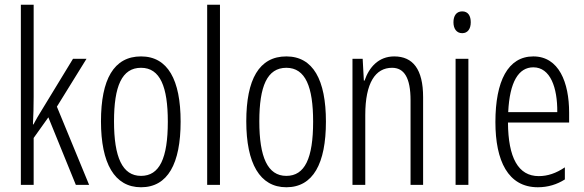

<svg xmlns="http://www.w3.org/2000/svg" viewBox="-20 -780 2464 810"><path d="M122 -372V-760H68V0H122V-198L184 -285L300 0H356L220 -330L345 -532H288L154 -312C142 -293 133 -277 121 -255H119C121 -295 122 -330 122 -372Z M742 -267C742 -443 688 -542 575 -542C460 -542 406 -445 406 -268C406 -91 463 10 575 10C688 10 742 -90 742 -267ZM461 -268C461 -416 494 -494 575 -494C656 -494 688 -413 688 -267C688 -112 653 -38 575 -38C496 -38 461 -117 461 -268Z M908 0V-760H854V0Z M1355 -267C1355 -443 1301 -542 1188 -542C1073 -542 1019 -445 1019 -268C1019 -91 1076 10 1188 10C1301 10 1355 -90 1355 -267ZM1074 -268C1074 -416 1107 -494 1188 -494C1269 -494 1301 -413 1301 -267C1301 -112 1266 -38 1188 -38C1109 -38 1074 -117 1074 -268Z M1643 -542C1577 -542 1537 -496 1518 -440H1515L1510 -532H1467V0H1521V-295C1521 -431 1564 -494 1634 -494C1685 -494 1712 -452 1712 -357V0H1765V-370C1765 -488 1722 -542 1643 -542Z M1930 -732C1905 -732 1893 -713 1893 -686C1893 -659 1906 -640 1930 -640C1953 -640 1966 -658 1966 -686C1966 -713 1955 -732 1930 -732ZM1956 -532H1902V0H1956Z M2230 -542C2123 -542 2070 -438 2070 -265C2070 -102 2123 10 2249 10C2292 10 2330 -2 2363 -23V-74C2326 -49 2290 -37 2253 -37C2166 -37 2124 -115 2123 -263H2381V-305C2381 -432 2338 -542 2230 -542ZM2230 -496C2302 -496 2332 -410 2331 -307H2124C2130 -435 2168 -496 2230 -496Z"/></svg>

Font: Noto Sans Armenian ExtraCondensed Light
Style: Regular
Weight: 300
Width: 2
Designer: Monotype Design Team
Foundry: Monotype Imaging Inc.
Version: Version 2.008